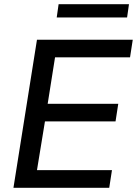

<svg xmlns="http://www.w3.org/2000/svg" viewBox="-20 -894 652 914"><path d="M44 0 156 -705H612L599 -621H242L207 -400H543L530 -316H194L156 -84H513L500 0ZM250 -811 259 -874H594L585 -811Z"/></svg>

Font: Nunito Sans SemiBold
Style: Italic
Weight: 600
Italic angle: -9°
Designer: Vernon Adams
Foundry: Vernon Adams
Version: Version 3.006; ttfautohint (v1.8.3)